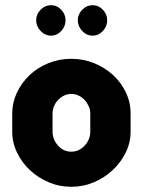

<svg xmlns="http://www.w3.org/2000/svg" viewBox="-20 -708 549 738"><path d="M254 -482Q300 -482 341 -465.5Q382 -449 413.5 -420.5Q445 -392 463.5 -353.5Q482 -315 482 -272V-202Q482 -160 463.5 -122Q445 -84 413.5 -54.5Q382 -25 341 -7.5Q300 10 254 10Q208 10 167 -7.5Q126 -25 95 -54Q64 -83 45.5 -121.5Q27 -160 27 -202V-272Q27 -314 45 -352Q63 -390 93.5 -419Q124 -448 165.5 -465Q207 -482 254 -482ZM327 -272Q327 -286 321 -299.5Q315 -313 305.5 -323.5Q296 -334 282.5 -340.5Q269 -347 254 -347Q239 -347 226 -340.5Q213 -334 203 -323.5Q193 -313 187.5 -299.5Q182 -286 182 -272V-202Q182 -172 203 -148.5Q224 -125 254 -125Q284 -125 305.5 -148.5Q327 -172 327 -202ZM176 -688Q199 -688 215.5 -670.5Q232 -653 232 -630Q232 -607 215.5 -589Q199 -571 176 -571Q153 -571 136 -589Q119 -607 119 -630Q119 -653 136 -670.5Q153 -688 176 -688ZM336 -688Q359 -688 375.5 -670.5Q392 -653 392 -630Q392 -607 375.5 -589Q359 -571 336 -571Q313 -571 296 -589Q279 -607 279 -630Q279 -653 296 -670.5Q313 -688 336 -688Z"/></svg>

Font: AkaAcidDosis
Style: ExtraBold
Weight: 800
Designer: Edgar Tolentino, Pablo Impallari, Igino Marini, Aka-Acid
Foundry: Edgar Tolentino, Pablo Impallari, Igino Marini, Aka-Acid
Version: Version 1.007